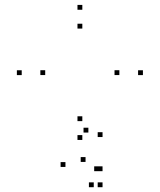

<svg xmlns="http://www.w3.org/2000/svg" viewBox="-20 -556 660 793"><path d="M320 -515.7V-535.7H300V-515.7ZM69.7 -245.8V-265.8H49.7V-245.8ZM320 22V2H300V22ZM570.3 -245.8V-265.8H550.3V-245.8ZM320 -55.7V-75.7H300V-55.7ZM166.7 -246V-266H146.7V-246ZM320 -438V-458H300V-438ZM473 -246V-266H453V-246ZM250.3 133.5V113.5H230.3V133.5ZM367.2 217.2V197.2H347.2V217.2ZM403.5 217.2V197.2H383.5V217.2ZM403.5 151V131H383.5V151ZM389 151V131H369V151ZM333.3 112.8V92.8H313.3V112.8ZM403.5 10V-10H383.5V10ZM345 -8.5V-28.5H325V-8.5Z"/></svg>

Font: Monaspace Neon Dots Var
Style: Regular
Weight: 400
Designer: Riley Cran and the Lettermatic Team
Version: Version 1.100 (Monaspace Neon Dots)